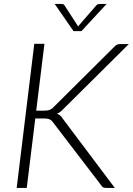

<svg xmlns="http://www.w3.org/2000/svg" viewBox="-20 -924 654 944"><path d="M62 0ZM158 -380H196.5Q205 -380 211.5 -380.8Q218 -381.5 223.8 -383.8Q229.5 -386 234.5 -389.5Q239.5 -393 245 -399L541 -693Q549 -702 556.2 -704.8Q563.5 -707.5 573 -707.5H613.5L292.5 -389Q283.5 -379.5 276 -373.8Q268.5 -368 260 -365Q277.5 -359 289 -340L544.5 0H504.5Q491.5 0 486.5 -3.2Q481.5 -6.5 477.5 -13L242.5 -320Q238.5 -325.5 234.8 -329.5Q231 -333.5 225.8 -336.2Q220.5 -339 213.5 -340.2Q206.5 -341.5 195.5 -341.5H153.5L111.5 0H62L148.5 -708.5H198.5ZM249 -904.5H281.5Q285 -904.5 289.8 -903.5Q294.5 -902.5 297.5 -897L361 -799L364 -793.5Q365 -795 366 -796.2Q367 -797.5 368 -799L453 -897Q458 -902.5 462.8 -903.5Q467.5 -904.5 471.5 -904.5H504L380.5 -771H341.5Z"/></svg>

Font: Lato Light
Style: Italic
Weight: 300
Italic angle: -7°
Designer: Lukasz Dziedzic
Foundry: tyPoland Lukasz Dziedzic
Version: Version 2.007; 2014-02-27